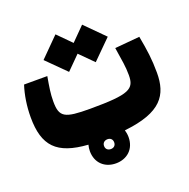

<svg xmlns="http://www.w3.org/2000/svg" viewBox="-112 -598 811 826"><g transform="rotate(-20 293.0 -185.5)"><path d="M282.7 119.6C333 119.6 371.6 86.9 371.6 31.7C371.6 20 369.6 8.8 366.7 -1C539.6 -19.5 581.1 -85.4 581.1 -187C581.1 -248 574.7 -292.5 562.5 -357.9L448.7 -347.7C458 -288.1 463.9 -257.3 463.9 -218.8C463.9 -155.3 439 -139.2 258.3 -139.2C141.1 -139.2 119.6 -150.4 119.6 -223.1C119.6 -258.3 124.5 -286.6 132.8 -334.5H26.4C12.7 -292.5 4.9 -242.7 4.9 -192.4C4.9 -61 56.6 -6.3 198.2 3.4C195.8 12.2 194.3 21.5 194.3 31.7C194.3 85.4 231 119.6 282.7 119.6ZM349.1 -319.3 435.1 -404.8 349.1 -491.2 288.1 -429.7 227.1 -491.2 141.1 -404.8 227.1 -319.3 288.1 -380.4ZM282.7 54.2C270 54.2 259.3 46.9 259.3 31.7C259.3 18.1 269 9.3 283.2 9.3C296.4 9.3 305.7 17.6 305.7 31.7C305.7 45.9 296.4 54.2 282.7 54.2Z"/></g></svg>

Font: Cascadia Mono NF
Style: Bold
Weight: 700
Monospace: yes
Designer: Aaron Bell
Foundry: Saja Typeworks
Version: Version 2404.023